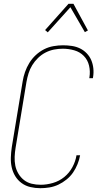

<svg xmlns="http://www.w3.org/2000/svg" viewBox="-20 -981 540 1009"><path d="M192 8Q165 8 139.5 2Q114 -4 93.5 -19Q73 -34 60 -55.5Q47 -77 41.5 -102Q36 -127 37 -154Q38 -181 42 -208L99 -553Q103 -578 111.5 -602.5Q120 -627 134 -650Q148 -673 168 -691.5Q188 -710 211.5 -722Q235 -734 261 -738.5Q287 -743 311 -743Q335 -743 358 -739.5Q381 -736 400.5 -726.5Q420 -717 435.5 -701Q451 -685 459.5 -665Q468 -645 470.5 -622Q473 -599 469 -575L468 -570H449L450 -575Q455 -606 448 -636Q441 -666 420.5 -687Q400 -708 370.5 -716.5Q341 -725 310 -725Q287 -725 264 -720.5Q241 -716 219.5 -705Q198 -694 180 -676.5Q162 -659 149.5 -638.5Q137 -618 130 -595.5Q123 -573 119 -550L62 -205Q58 -181 57 -157Q56 -133 60.5 -110.5Q65 -88 77 -68Q89 -48 106.5 -34.5Q124 -21 146.5 -15.5Q169 -10 194 -10Q225 -10 258 -19.5Q291 -29 317.5 -50.5Q344 -72 360.5 -102.5Q377 -133 382 -165H401Q397 -142 387.5 -118.5Q378 -95 364 -74.5Q350 -54 329.5 -37.5Q309 -21 286.5 -10.5Q264 0 240 4Q216 8 192 8ZM231 -811 217 -823 340 -961H366L442 -821L426 -812L350 -943Z"/></svg>

Font: Iosevka Thin Oblique
Style: Regular
Weight: 100
Italic angle: -9°
Monospace: yes
Designer: Belleve Invis
Foundry: Belleve Invis
Version: Version 32.5.0; ttfautohint (v1.8.4)